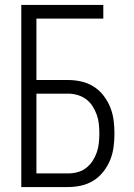

<svg xmlns="http://www.w3.org/2000/svg" viewBox="-20 -755 540 775"><path d="M66 0V-735H397V-680H127V-432H255Q282 -432 308.5 -426Q335 -420 358 -405.5Q381 -391 398 -369Q415 -347 425 -322Q435 -297 438.5 -270Q442 -243 442 -216Q442 -189 438.5 -162Q435 -135 425 -110Q415 -85 398 -63Q381 -41 358 -26.5Q335 -12 308.5 -6Q282 0 255 0ZM127 -55H255Q274 -55 293 -60Q312 -65 327.5 -77Q343 -89 353.5 -105Q364 -121 370.5 -139.5Q377 -158 379 -177.5Q381 -197 381 -216Q381 -235 379 -254.5Q377 -274 370.5 -292Q364 -310 353.5 -326.5Q343 -343 327.5 -354.5Q312 -366 293 -371.5Q274 -377 255 -377H127Z"/></svg>

Font: Iosevka Fixed SS04 Light
Style: Regular
Weight: 300
Monospace: yes
Designer: Belleve Invis
Foundry: Belleve Invis
Version: Version 32.5.0